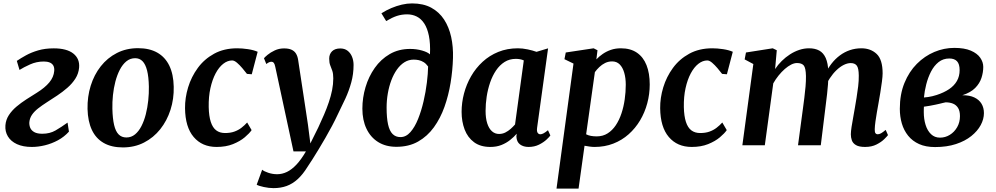

<svg xmlns="http://www.w3.org/2000/svg" viewBox="-20 -851 5834 1125"><path d="M166.5 10Q115 10 79.3 -6.4Q43.6 -22.9 26.3 -51.6Q8.9 -80.3 11.7 -116.9Q14.4 -149.4 31.9 -176.4Q49.5 -203.4 76.5 -226.2Q103.5 -248.9 134.7 -269Q165.8 -289 195.7 -307.5Q243.4 -337.2 269.1 -368.3Q294.8 -399.4 297.7 -435.1Q299.3 -454.5 292.4 -466.8Q285.4 -479.1 271.2 -484.8Q256.9 -490.6 236.8 -490.6Q194 -490.6 156.1 -473.5Q118.3 -456.5 94.3 -441.2L78.5 -494.2Q101.5 -509.9 132.4 -526.9Q163.4 -544 203.6 -555.8Q243.8 -567.7 295 -567.7Q371.4 -567.7 409.7 -537.2Q448 -506.7 443.5 -454.8Q440.4 -419.7 421.8 -390.6Q403.3 -361.5 375.1 -336.9Q347 -312.4 315.5 -291.4Q284 -270.5 254.8 -251.9Q225.9 -233.4 203.3 -215.7Q180.7 -197.9 167.5 -178.6Q154.2 -159.3 151.9 -134.9Q150.8 -117.7 157.1 -102.2Q163.5 -86.7 180.7 -77Q197.8 -67.3 228 -67.3Q272.1 -67.3 305.5 -86.7Q338.8 -106 375.8 -132.6L384 -79.8Q356.5 -49.2 319.9 -29.3Q283.2 -9.4 243.4 0.3Q203.6 10 166.5 10Z M788.8 -568.7Q855.6 -568.7 901.6 -542.7Q947.7 -516.6 972.1 -466.2Q996.5 -415.7 997.9 -342.7Q999.6 -271.7 979 -207.6Q958.4 -143.5 919 -93.9Q879.5 -44.3 824 -15.8Q768.5 12.8 700 12.8Q633.5 12.8 587.8 -13.3Q542 -39.4 518.3 -89.8Q494.7 -140.2 492.9 -212.6Q491.5 -284.5 511.5 -348.8Q531.5 -413.1 570.4 -462.5Q609.3 -512 664.7 -540.3Q720 -568.7 788.8 -568.7ZM772.1 -510Q742.9 -510 720.6 -491.8Q698.3 -473.6 682.3 -442.8Q666.2 -411.9 656.1 -373.3Q646.1 -334.8 641.8 -293.5Q637.5 -252.3 638.5 -213.3Q639.9 -155.7 648.7 -118.4Q657.4 -81.2 675.2 -63.3Q692.9 -45.5 720.5 -45.5Q749.3 -45.5 771.3 -63.6Q793.3 -81.8 808.9 -112.5Q824.6 -143.2 834.4 -181.8Q844.2 -220.5 848.6 -262.2Q853 -303.8 852.3 -343.3Q851.2 -401.3 841.8 -438Q832.4 -474.7 815.2 -492.3Q797.9 -510 772.1 -510Z M1427 -418.1Q1415.4 -433.3 1399.8 -451.7Q1384.2 -470.1 1368.5 -483.5Q1352.8 -496.8 1340.4 -496.8Q1313.2 -496.8 1288 -477.1Q1262.8 -457.4 1243.4 -421Q1224 -384.6 1212.9 -334.4Q1201.8 -284.3 1202.9 -223.8Q1204.1 -170.3 1215.1 -136.7Q1226 -103 1246.8 -87.3Q1267.6 -71.5 1298.7 -71.5Q1329.8 -71.5 1352.9 -79.8Q1376.1 -88 1394.3 -102Q1412.5 -115.9 1428.2 -133.2L1454.3 -88.6Q1441.6 -69.7 1414.1 -46.5Q1386.5 -23.3 1345.2 -6.6Q1303.9 10 1249.1 10Q1164.3 10 1114.8 -48.3Q1065.3 -106.6 1064.2 -216.8Q1063.5 -277.2 1082.2 -339Q1100.9 -400.7 1138.9 -452.7Q1176.9 -504.7 1234.7 -536.3Q1292.6 -568 1369.9 -568Q1398.8 -568 1432.7 -563Q1466.6 -557.9 1489.7 -547.6L1455.2 -415.8Z M1592.8 -459.9Q1589.3 -476.9 1584 -483.1Q1578.7 -489.2 1570.9 -489.2Q1563.5 -489.2 1556.3 -486Q1549.2 -482.8 1540.4 -475.9L1526.7 -509.8Q1531.2 -515.8 1547.8 -529.7Q1564.4 -543.6 1589.6 -555.5Q1614.8 -567.4 1644.2 -567.4Q1671.6 -567.4 1688.5 -559.5Q1705.5 -551.6 1714.5 -536.6Q1723.6 -521.6 1726.8 -500.4Q1734 -452.5 1741.3 -404.9Q1748.7 -357.3 1755.8 -309.8Q1763 -262.4 1770.2 -214.9Q1777.3 -167.5 1784.5 -119.9L1798.5 -10.6L1845.1 -104.5Q1862.9 -142.4 1878.7 -179.3Q1894.6 -216.2 1906.7 -252.2Q1918.9 -288.1 1925.9 -323Q1932.8 -357.9 1932.8 -391.6Q1932.8 -419.7 1927 -436.3Q1921.1 -453 1915 -468.3Q1908.9 -483.6 1908.9 -507.5Q1908.9 -534 1925.7 -550.6Q1942.6 -567.1 1973.9 -567.1Q1999.7 -567.1 2016.9 -553.5Q2034.2 -540 2042.9 -517.9Q2051.7 -495.8 2051.7 -470.5Q2051.7 -417.1 2038.3 -368.4Q2025 -319.7 2003.7 -273.4Q1982.5 -227.2 1959 -180.3Q1944.2 -148.4 1925.6 -113.4Q1907 -78.5 1886.9 -43.6Q1866.8 -8.7 1847.4 23.3Q1827.9 55.4 1811 82.1Q1794.1 108.7 1781.7 127Q1754.1 171.6 1724 198.9Q1693.9 226.3 1659.4 238.8Q1624.9 251.3 1582.7 251.3Q1555.6 251.3 1525.3 244.7Q1494.9 238 1484.1 231.3L1516.1 143.5Q1526 152.5 1551.3 161.1Q1576.6 169.8 1604.2 169.8Q1633.3 169.8 1661.2 156.4Q1689.1 143 1716.9 113.6Q1744.6 84.1 1772.5 36.2H1699.6Z M2302.6 9.2Q2240.6 9.2 2196 -18.5Q2151.5 -46.2 2127.4 -96.6Q2103.3 -146.9 2103.3 -214.7Q2103.3 -278.1 2121.7 -340.2Q2140.1 -402.3 2175.8 -453Q2211.5 -503.7 2263.6 -534Q2315.7 -564.3 2383 -564.3Q2420.5 -564.3 2453.1 -554.9Q2485.6 -545.6 2499.4 -532.3Q2502.2 -596.3 2493.1 -641.1Q2484 -685.8 2465.7 -713.6Q2447.5 -741.3 2421.8 -754.1Q2396.2 -766.9 2365.5 -766.9Q2334 -766.9 2305.7 -757.7Q2277.4 -748.4 2242.7 -727.6L2214.9 -773.1Q2242.7 -790.9 2273.3 -803.8Q2303.9 -816.7 2334.8 -823.9Q2365.6 -831 2394.2 -831Q2460.5 -831 2507 -805.8Q2553.4 -780.5 2582.2 -736.3Q2610.9 -692 2623.6 -634.2Q2636.2 -576.3 2634.2 -511.2Q2632.2 -439.5 2620.2 -365.9Q2608.2 -292.4 2584.4 -225.2Q2560.5 -158 2522.4 -105.2Q2484.2 -52.4 2429.9 -21.6Q2375.6 9.2 2302.6 9.2ZM2326.5 -47.7Q2359.1 -47.7 2384.9 -77.1Q2410.7 -106.4 2429.7 -153.9Q2448.8 -201.4 2461.7 -257.1Q2474.6 -312.8 2481.2 -366.8Q2487.9 -420.7 2488.4 -461.4Q2476.5 -478.1 2462.4 -486.8Q2448.3 -495.5 2433.6 -498.6Q2418.9 -501.7 2404 -501.7Q2374.5 -501.7 2349.7 -486.2Q2325 -470.7 2305.6 -443.3Q2286.3 -416 2272.9 -380.3Q2259.5 -344.5 2252.4 -303.8Q2245.3 -263 2245.3 -220.8Q2245.3 -160.1 2253.8 -121.9Q2262.3 -83.7 2280.4 -65.7Q2298.5 -47.7 2326.5 -47.7Z M3127.1 -102.7Q3124.3 -81.3 3130.3 -72.8Q3136.2 -64.2 3146.1 -64.2Q3154 -64.2 3164.4 -69.5Q3174.7 -74.8 3190.8 -88L3204.8 -57.3Q3199.9 -49.6 3182.6 -33.3Q3165.3 -17.1 3138.3 -3.5Q3111.3 10 3077 10Q3046.8 10 3027 -4.8Q3007.2 -19.7 3005.7 -50.8L3007.6 -67.4Q2991.2 -48.3 2968.8 -30.6Q2946.5 -12.8 2917.9 -1.4Q2889.2 10 2853.1 10Q2794.9 10 2757.5 -17.8Q2720.2 -45.5 2702.4 -92.3Q2684.7 -139.2 2684.7 -195.5Q2684.7 -249.5 2698.8 -303.1Q2712.9 -356.7 2740.3 -404.3Q2767.7 -452 2807.8 -488.9Q2847.8 -525.8 2899.9 -546.9Q2951.9 -568 3014.9 -568Q3041.3 -568 3071.9 -561.6Q3102.4 -555.1 3123.7 -547.3L3191.4 -567.7ZM3049.1 -497Q3038.5 -501.9 3026.6 -504Q3014.7 -506.1 3002.4 -506.1Q2965.3 -506.1 2936.5 -487.9Q2907.7 -469.6 2886.6 -438.5Q2865.5 -407.3 2851.9 -367.7Q2838.3 -328.1 2831.7 -285.2Q2825.2 -242.4 2825.2 -201.2Q2825.2 -158.2 2835 -127.9Q2844.8 -97.6 2862.6 -81.8Q2880.3 -66.1 2904 -66.1Q2924.1 -66.1 2941.1 -74.7Q2958.1 -83.4 2972.5 -96.1Q2986.8 -108.9 2997.8 -121.7Z M3240.8 254 3340.3 -478.5 3287.3 -504.2 3295 -543.4 3458.3 -568 3480.9 -556.6 3474.4 -503.2Q3490.1 -520 3511.4 -534.7Q3532.7 -549.5 3559.3 -558.8Q3585.9 -568 3617.9 -568Q3674.4 -568 3711.9 -542.3Q3749.5 -516.6 3768.2 -469.2Q3787 -421.8 3787 -356Q3787 -299.4 3772.5 -245.7Q3758.1 -192 3730.5 -145.6Q3702.9 -99.3 3663.5 -64.3Q3624.1 -29.2 3573.7 -9.6Q3523.3 10 3463.8 10Q3449.8 10 3434.7 7.8Q3419.5 5.6 3405 3L3370 254ZM3414.4 -64.1Q3427.2 -57.5 3442.6 -54.7Q3458 -51.9 3476.5 -51.9Q3512.6 -51.9 3540.3 -69.5Q3568 -87 3588.2 -117.2Q3608.3 -147.3 3621.3 -186.3Q3634.3 -225.3 3640.4 -268.6Q3646.6 -311.8 3646.6 -354.6Q3646.6 -394 3637.6 -424.9Q3628.7 -455.8 3611.1 -473.5Q3593.6 -491.2 3566.9 -491.2Q3544.5 -491.2 3525.6 -481.9Q3506.7 -472.5 3491.7 -458.1Q3476.7 -443.7 3465.6 -428.4Z M4211 -418.1Q4199.4 -433.3 4183.8 -451.7Q4168.2 -470.1 4152.5 -483.5Q4136.8 -496.8 4124.4 -496.8Q4097.2 -496.8 4072 -477.1Q4046.8 -457.4 4027.4 -421Q4008 -384.6 3996.9 -334.4Q3985.8 -284.3 3986.9 -223.8Q3988.1 -170.3 3999.1 -136.7Q4010 -103 4030.8 -87.3Q4051.6 -71.5 4082.7 -71.5Q4113.8 -71.5 4136.9 -79.8Q4160.1 -88 4178.3 -102Q4196.5 -115.9 4212.2 -133.2L4238.3 -88.6Q4225.6 -69.7 4198.1 -46.5Q4170.5 -23.3 4129.2 -6.6Q4087.9 10 4033.1 10Q3948.3 10 3898.8 -48.3Q3849.3 -106.6 3848.2 -216.8Q3847.5 -277.2 3866.2 -339Q3884.9 -400.7 3922.9 -452.7Q3960.9 -504.7 4018.7 -536.3Q4076.6 -568 4153.9 -568Q4182.8 -568 4216.7 -563Q4250.6 -557.9 4273.7 -547.6L4239.2 -415.8Z M4531.4 -556.6 4521.6 -446.4Q4538.2 -471.7 4560.6 -493.7Q4583 -515.8 4609 -532.5Q4635 -549.3 4663.2 -558.6Q4691.4 -568 4720.3 -568Q4756.1 -568 4780.5 -554.6Q4804.9 -541.1 4818.3 -511Q4831.6 -480.9 4833.7 -430.4Q4834 -423.4 4833.9 -415.9Q4833.8 -408.3 4833.3 -400.3Q4832.8 -392.2 4832 -383.7L4812.9 -412.1Q4829.3 -448.5 4851.6 -477.3Q4873.8 -506 4901.2 -526.3Q4928.5 -546.6 4960.1 -557.3Q4991.8 -568 5027.2 -568Q5081.5 -568 5116.6 -535Q5151.6 -502 5151.6 -420.9Q5151.6 -403.8 5147.6 -373.1Q5143.6 -342.3 5138.1 -308.4Q5132.6 -274.5 5127.6 -247Q5123.1 -221.8 5118.2 -194.1Q5113.3 -166.3 5109.7 -140.1Q5106 -113.9 5105.4 -93.8Q5105.1 -76.3 5109.8 -70.2Q5114.6 -64.2 5122.1 -64.2Q5131.7 -64.2 5142 -69.8Q5152.3 -75.5 5169.6 -89.9L5183 -59.3Q5177.8 -52 5160.9 -35.4Q5144 -18.7 5115.8 -4.4Q5087.7 10 5049.1 10Q5013.7 10 4995.5 -0.8Q4977.3 -11.5 4971.3 -28.6Q4965.3 -45.7 4965.4 -64.5Q4965.7 -81.8 4969.6 -107.4Q4973.5 -133 4979 -162.2Q4984.5 -191.3 4989 -219.2Q4993.5 -246 4999 -278.9Q5004.5 -311.8 5008.4 -345.4Q5012.3 -379 5011.9 -407.9Q5011.6 -451.7 5000.2 -466.5Q4988.8 -481.4 4964.8 -481.4Q4945.4 -481.4 4923.8 -470.7Q4902.2 -459.9 4881.2 -439.8Q4860.2 -419.8 4842.3 -392.5Q4824.4 -365.1 4812.5 -332L4834.2 -408Q4833.7 -384.8 4831.5 -356.7Q4829.3 -328.6 4826.2 -300.2Q4823.2 -271.9 4819.7 -247L4789.3 0H4655.9L4685.1 -218Q4688.9 -245.8 4693 -278.5Q4697.2 -311.2 4700 -344.3Q4702.8 -377.4 4702.4 -405.8Q4701.4 -453.2 4689.4 -467.5Q4677.4 -481.7 4649.7 -481.7Q4633.9 -481.7 4615.6 -472.5Q4597.3 -463.2 4578.4 -446.7Q4559.4 -430.1 4542 -408.5Q4524.6 -386.9 4510.8 -362.6L4461.4 0H4329.8L4394.1 -475.8L4343.2 -503L4350.9 -543.4L4507.7 -568Z M5458.9 10.7Q5404.4 10.7 5365.3 -6.9Q5326.3 -24.5 5301.2 -55.7Q5276.1 -86.9 5264.2 -127.4Q5252.4 -167.8 5252.4 -213.5Q5252.4 -298.5 5279.4 -364.7Q5306.5 -431 5352.1 -476.8Q5397.8 -522.7 5454.7 -546.6Q5511.5 -570.4 5571.3 -570.4Q5630.9 -570.4 5668.4 -554.3Q5705.9 -538.2 5723.6 -512.6Q5741.3 -487.1 5741.3 -459Q5741.3 -427.1 5730.8 -394.7Q5720.4 -362.4 5693.9 -335.5Q5667.3 -308.6 5618.9 -293Q5661.4 -293.3 5689.3 -279.9Q5717.2 -266.5 5731.2 -243Q5745.2 -219.4 5745.2 -188.3Q5745.2 -153.2 5726.5 -118.2Q5707.7 -83.2 5671.3 -53.9Q5634.8 -24.5 5581.3 -6.9Q5527.8 10.7 5458.9 10.7ZM5487.8 -44.5Q5518.7 -44.5 5545.2 -60.8Q5571.8 -77.1 5588.3 -105.7Q5604.8 -134.4 5604.8 -170.7Q5604.8 -200.8 5593.7 -218.6Q5582.6 -236.3 5563.7 -243.9Q5544.8 -251.4 5520.8 -251.4Q5513.5 -250.1 5504.2 -247.7Q5494.9 -245.3 5484.3 -242.8Q5473.8 -240.3 5462.3 -237.9Q5446.3 -234.6 5429.3 -231.4Q5412.2 -228.2 5393.5 -225.8Q5393 -217.8 5392.9 -209.7Q5392.8 -201.6 5392.8 -193.9Q5392.8 -153.2 5403.4 -119.2Q5414 -85.2 5435.3 -64.8Q5456.5 -44.5 5487.8 -44.5ZM5393.7 -279.8Q5406.9 -280.8 5418.9 -282.6Q5430.8 -284.5 5443 -287.3Q5455.1 -290.2 5468.2 -294.4Q5511 -308.3 5541.1 -328.6Q5571.2 -348.9 5587 -376.7Q5602.8 -404.5 5602.8 -440Q5602.8 -475.7 5587.6 -492Q5572.4 -508.3 5542.2 -508.3Q5506.1 -508.3 5479.3 -487Q5452.6 -465.6 5434.9 -431Q5417.3 -396.5 5407.2 -356.6Q5397.1 -316.8 5393.7 -279.8Z"/></svg>

Font: Merriweather 7pt Light
Style: Italic
Weight: 300
Italic angle: -7.8°
Designer: Eben Sorkin
Foundry: Eben Sorkin
Version: Version 2.200;gftools[0.9.31]